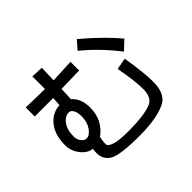

<svg xmlns="http://www.w3.org/2000/svg" viewBox="-175 -1042 1349 1349"><g transform="rotate(-45 500.0 -367.0)"><path d="M222.7 -121.1Q175.8 -125 138.7 -171.9Q101.6 -218.8 101.6 -277.3Q101.6 -378.9 150.4 -439.5Q199.2 -500 273.4 -503.9L277.3 -570.3H93.8V-660.2Q199.2 -656.2 281.2 -656.2V-781.2L371.1 -777.3L367.2 -656.2L543 -664.1V-578.1L363.3 -574.2Q363.3 -535.2 359.4 -476.6Q414.1 -429.7 414.1 -339.8Q414.1 -214.8 316.4 -144.5Q308.6 -109.4 308.6 -82Q308.6 -58.6 351.6 -44.9Q394.5 -31.2 480.5 -31.2Q648.4 -31.2 718.8 -62.5Q769.5 -85.9 769.5 -168Q769.5 -250 742.2 -394.5L828.1 -410.2Q855.5 -242.2 855.5 -156.2Q855.5 -43 793 -3.9Q703.1 46.9 519.5 46.9Q328.1 46.9 273.4 15.6Q218.8 -15.6 218.8 -82Q218.8 -105.5 222.7 -121.1ZM187.5 -277.3Q187.5 -246.1 205.1 -224.6Q222.7 -203.1 242.2 -203.1Q273.4 -203.1 300.8 -242.2Q328.1 -281.2 328.1 -339.8Q328.1 -378.9 314.5 -400.4Q300.8 -421.9 285.2 -421.9Q246.1 -421.9 216.8 -382.8Q187.5 -343.8 187.5 -277.3ZM925.8 -511.7 859.4 -449.2Q753.9 -585.9 632.8 -683.6L687.5 -746.1Q839.8 -617.2 925.8 -511.7Z"/></g></svg>

Font: WenQuanYi Micro Hei
Style: Regular
Weight: 400
Foundry: Ascender Corporation
Version: Version 0.2.0-beta